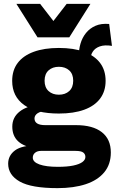

<svg xmlns="http://www.w3.org/2000/svg" viewBox="-20 -758 600 993"><path d="M544.6 -634 559 -520.8Q521 -526.8 496.2 -518Q471.4 -509.2 459.5 -490.4Q447.6 -471.6 448 -448L387.8 -468.4Q387.4 -501.8 396.4 -532.6Q405.4 -563.4 424.9 -587.6Q444.4 -611.8 474.1 -624.7Q503.8 -637.6 544.6 -634ZM373.4 -110.8Q460 -110.8 506.6 -74.4Q553.2 -38 553.2 30.4Q553.2 92 519.2 133.1Q485.2 174.2 423.5 194.6Q361.8 215 277.6 215Q142.2 215 82.2 181Q22.2 147 22.2 88.6Q22.2 46.2 57.7 19.8Q93.2 -6.6 175.4 -7L164.8 9.2Q103.8 0.8 73.7 -27.3Q43.6 -55.4 43.6 -103Q43.6 -151.2 81.9 -181.3Q120.2 -211.4 182.6 -214.2L229.2 -185.4Q190.4 -183.4 174.4 -172.3Q158.4 -161.2 158.4 -145.4Q158.4 -128.2 172.3 -119.5Q186.2 -110.8 214.2 -110.8ZM279 104.8Q327.4 104.8 358.9 98.2Q390.4 91.6 406 80.1Q421.6 68.6 421.6 53.8Q421.6 39.4 410.6 30.9Q399.6 22.4 370.6 22.4H192Q173.2 22.4 161.4 32Q149.6 41.6 149.6 57.4Q149.6 80 184 92.4Q218.4 104.8 279 104.8ZM284.6 -510Q361.4 -510 415.4 -490Q469.4 -470 497.8 -432.3Q526.2 -394.6 526.2 -339.8Q526.2 -286 497.8 -248.1Q469.4 -210.2 415.4 -190.5Q361.4 -170.8 284.6 -170.8Q166.4 -170.8 104.7 -215Q43 -259.2 43 -339.8Q43 -394.6 71.4 -432.3Q99.8 -470 154.1 -490Q208.4 -510 284.6 -510ZM284.6 -412.6Q251.8 -412.6 231.2 -394Q210.6 -375.4 210.6 -340.4Q210.6 -305.8 231.2 -287Q251.8 -268.2 284.6 -268.2Q317.4 -268.2 338 -287Q358.6 -305.8 358.6 -340.4Q358.6 -375.4 338 -394Q317.4 -412.6 284.6 -412.6ZM447.6 -738 338.4 -565H174L64.8 -738H187.6L256.2 -649.4L324.8 -738Z"/></svg>

Font: Work Sans
Style: Regular
Weight: 400
Designer: Wei Huang
Foundry: Wei Huang
Version: Version 2.006; ttfautohint (v1.8.1.43-b0c9)